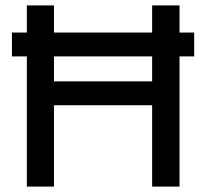

<svg xmlns="http://www.w3.org/2000/svg" viewBox="-20 -688 760 708"><path d="M79 0V-480H24V-568H79V-668H179V-568H541V-668H642V-568H696V-480H642V0H541V-300H179V0ZM179 -388H541V-480H179Z"/></svg>

Font: Gantari Medium
Style: Regular
Weight: 500
Designer: Anugrah Pasau
Foundry: Lafontype
Version: Version 1.000; ttfautohint (v1.8.4.7-5d5b)